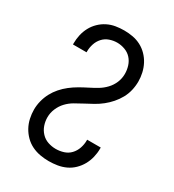

<svg xmlns="http://www.w3.org/2000/svg" viewBox="-182 -845 863 955"><g transform="rotate(30 250.0 -367.5)"><path d="M247 8Q222 8 197 3.5Q172 -1 149.5 -12Q127 -23 109 -41Q91 -59 79 -81Q67 -103 61.5 -128Q56 -153 56 -178Q56 -203 62.5 -228.5Q69 -254 81 -276.5Q93 -299 110 -318.5Q127 -338 147.5 -354Q168 -370 190.5 -383Q213 -396 236 -407.5Q259 -419 281 -432Q303 -445 321 -464Q339 -483 349 -507Q359 -531 359 -557Q359 -580 352 -602Q345 -624 330 -640.5Q315 -657 293 -665Q271 -673 249 -673Q227 -673 205.5 -665.5Q184 -658 169 -641.5Q154 -625 147 -603.5Q140 -582 140 -560V-555H62V-562Q62 -587 67.5 -611Q73 -635 84.5 -656.5Q96 -678 114 -695.5Q132 -713 154 -724Q176 -735 200 -739Q224 -743 249 -743Q274 -743 298.5 -738.5Q323 -734 345 -722.5Q367 -711 384.5 -693Q402 -675 413.5 -653Q425 -631 430.5 -606.5Q436 -582 436 -558Q436 -532 430 -506.5Q424 -481 411.5 -458.5Q399 -436 382 -416.5Q365 -397 345 -381Q325 -365 302.5 -352.5Q280 -340 257 -328Q234 -316 211.5 -303Q189 -290 171.5 -271.5Q154 -253 143.5 -228.5Q133 -204 133 -178Q133 -155 140.5 -133Q148 -111 164 -94Q180 -77 202 -69.5Q224 -62 247 -62Q270 -62 292 -69Q314 -76 329.5 -92.5Q345 -109 352.5 -131Q360 -153 360 -175V-180H438V-173Q438 -148 432 -123.5Q426 -99 414 -77.5Q402 -56 384 -38.5Q366 -21 343.5 -10.5Q321 0 296.5 4Q272 8 247 8Z"/></g></svg>

Font: Huly
Style: Regular
Weight: 400
Designer: Belleve Invis
Foundry: Belleve Invis
Version: Version 33.2.5; ttfautohint (v1.8.4)